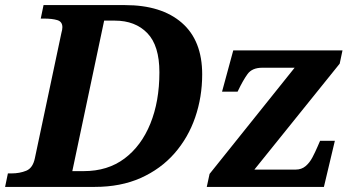

<svg xmlns="http://www.w3.org/2000/svg" viewBox="-44 -734 1390 754"><path d="M-24 0 -13 -53H1Q33 -53 59 -63.5Q85 -74 93 -113L197 -604Q201 -618 201 -627Q201 -649 181 -655Q161 -661 129 -661H116L127 -714H447Q590 -714 670 -644.5Q750 -575 750 -442Q750 -353 722.5 -273Q695 -193 641 -131.5Q587 -70 508.5 -35Q430 0 328 0ZM285 -62Q379 -62 445 -111.5Q511 -161 546.5 -248.5Q582 -336 582 -450Q582 -555 534.5 -604Q487 -653 407 -653H365L240 -62ZM768 0 779 -51 1113 -468H986Q946 -468 928 -443Q910 -418 891 -378L889 -374H828L872 -536H1301L1290 -484L955 -68H1117Q1140 -68 1156 -81.5Q1172 -95 1183 -116Q1194 -137 1203 -158L1213 -181H1271L1228 0Z"/></svg>

Font: Noto Serif
Style: Bold Italic
Weight: 700
Italic angle: -12°
Designer: Monotype Design Team
Foundry: Monotype Imaging Inc.
Version: Version 2.013